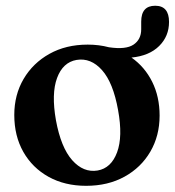

<svg xmlns="http://www.w3.org/2000/svg" viewBox="-20 -620 594 652"><path d="M278 -468.5Q316 -468.5 350 -459.5Q407.5 -451 433.5 -468.5Q459.5 -486 459.5 -520.5V-546.5Q459.5 -600.5 507 -600.5Q554 -600.5 554 -545.5Q554 -497 520.5 -463.8Q487 -430.5 426.5 -424.5Q471.5 -393 496.8 -342.2Q522 -291.5 522 -227.5Q522 -159 490.5 -105Q459 -51 402.8 -20Q346.5 11 272.5 11Q200 11 145 -19.5Q90 -50 59.2 -104.2Q28.5 -158.5 28.5 -229.5Q28.5 -298 60.2 -352Q92 -406 148 -437.2Q204 -468.5 278 -468.5ZM311.5 -41Q357.5 -49 377.5 -102.5Q397.5 -156 381 -246Q364.5 -339 326.5 -381.8Q288.5 -424.5 240 -416.5Q193.5 -408.5 173.8 -355.2Q154 -302 170 -211.5Q187 -119 225.2 -76Q263.5 -33 311.5 -41Z"/></svg>

Font: Fraunces 72pt Soft SemiBold
Style: Regular
Weight: 600
Version: Version 1.000;[b76b70a41]